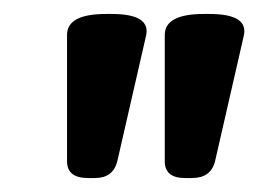

<svg xmlns="http://www.w3.org/2000/svg" viewBox="-20 -722 370 275"><path d="M106 -467Q76 -467 76 -491V-672Q76 -702 132 -702H140Q197 -702 189 -670L148 -491Q142 -467 116 -467ZM245 -467Q216 -467 216 -491V-672Q216 -702 272 -702H280Q337 -702 329 -670L288 -491Q282 -467 255 -467Z"/></svg>

Font: Asap SemiBold
Style: Italic
Weight: 600
Italic angle: -6°
Designer: Pablo Cosgaya
Foundry: Omnibus-Type
Version: Version 3.001; ttfautohint (v1.8.3)